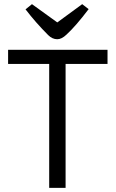

<svg xmlns="http://www.w3.org/2000/svg" viewBox="-20 -905 557 925"><path d="M19 -665H498V-597H296V0H217V-597H19ZM376 -885 407 -861Q345 -779 300 -738Q277 -716 256 -716Q232 -716 212 -736Q152 -796 103 -860L134 -885L256 -797Z"/></svg>

Font: BreeCF
Style: Light
Weight: 300
Designer: Veronika Burian, Jos Scaglione
Foundry: TypeTogether
Version: Version 0.0.2